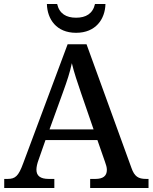

<svg xmlns="http://www.w3.org/2000/svg" viewBox="-20 -934 758 954"><path d="M358 -771C456 -771 502 -839 504 -914H452C441 -866 407 -846 358 -846C309 -846 275 -866 264 -914H213C215 -839 260 -771 358 -771ZM1 0H250V-45H222C181 -45 161 -60 161 -91C161 -104 165 -122 171 -138L206 -238H464L502 -129C507 -115 511 -103 511 -90C511 -59 491 -45 454 -45H428V0H718V-45H706C667 -45 648 -57 633 -100L410 -714H316L95 -122C72 -59 56 -45 18 -45H1ZM226 -291 293 -476C314 -534 327 -573 337 -620C348 -573 365 -524 384 -468L445 -291Z"/></svg>

Font: Noto Serif Ethiopic Medium
Style: Regular
Weight: 500
Designer: Monotype Design Team
Foundry: Monotype Imaging Inc.
Version: Version 2.102